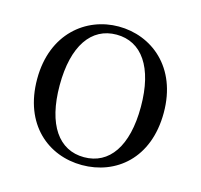

<svg xmlns="http://www.w3.org/2000/svg" viewBox="-85 -623 766 731"><g transform="rotate(15 298.0 -258.0)"><path d="M297 15C430 15 547 -77 547 -258C547 -438 426 -531 297 -531C169 -531 48 -437 48 -258C48 -78 165 15 297 15ZM297 -16C198 -16 137 -101 137 -257C137 -413 198 -499 297 -499C396 -499 457 -413 457 -257C457 -101 396 -16 297 -16Z"/></g></svg>

Font: Harano Aji Mincho
Style: Regular
Weight: 400
Foundry: Masamichi Hosoda
Version: HaranoAjiMincho-Regular version 20230610;ttx 4.39.4